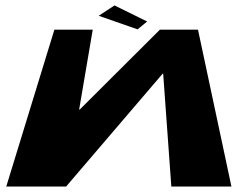

<svg xmlns="http://www.w3.org/2000/svg" viewBox="-20 -686 896 706"><path d="M401 -666 343 -628 486 -578 521 -607ZM610 0H831L708 -577H568L273 -283H271L321 -577H180L3 0H223L578 -415H580Z"/></svg>

Font: Hussar Milosc
Style: Bold
Weight: 700
Foundry: Cannot Into Space Fonts
Version: Version 1.02